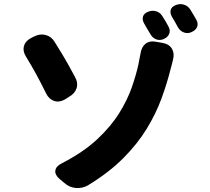

<svg xmlns="http://www.w3.org/2000/svg" viewBox="-20 -878 1040 952"><path d="M275 9Q251 -12 254.5 -33Q258 -54 286 -68Q393 -123 461.5 -187Q530 -251 571 -317Q612 -383 633.5 -445Q655 -507 666 -557Q669 -572 672.5 -591Q676 -610 677 -614Q682 -646 702 -661.5Q722 -677 753 -671L787 -665Q819 -659 832.5 -636.5Q846 -614 838 -583Q834 -568 832.5 -560Q831 -552 826 -536Q808 -464 780.5 -389Q753 -314 707.5 -239.5Q662 -165 591.5 -94Q521 -23 416 41Q388 57 355.5 54Q323 51 299 29ZM149 -697Q178 -712 206.5 -704.5Q235 -697 251 -670Q275 -632 289.5 -607.5Q304 -583 318 -558.5Q332 -534 352 -496Q368 -468 360 -441.5Q352 -415 324 -399L302 -385Q274 -369 248.5 -377.5Q223 -386 209 -414Q192 -449 179.5 -472.5Q167 -496 157 -514.5Q147 -533 135.5 -552.5Q124 -572 109 -597Q92 -624 98.5 -649Q105 -674 133 -689ZM715 -820Q735 -828 754.5 -822Q774 -816 785 -798Q793 -786 802 -770.5Q811 -755 815 -747Q826 -728 819 -710.5Q812 -693 791 -684Q771 -676 753 -683.5Q735 -691 725 -710Q718 -721 709 -736.5Q700 -752 695 -761Q684 -780 689 -796Q694 -812 715 -820ZM852 -853Q872 -861 892 -855Q912 -849 924 -830Q932 -818 940 -803.5Q948 -789 953 -781Q964 -762 957.5 -745Q951 -728 930 -719Q911 -710 892 -717Q873 -724 862 -743Q856 -754 847.5 -769.5Q839 -785 833 -794Q822 -813 826.5 -829Q831 -845 852 -853Z"/></svg>

Font: Chiron GoRound TC EB
Style: Regular
Weight: 700
Designer: Ryoko NISHIZUKA 西塚涼子 (kana, bopomofo & ideographs); Paul D. Hunt (Latin, Greek & Cyrillic); Sandoll Communications 산돌커뮤니
Foundry: Adobe
Version: Version 1.000;hotconv 1.1.1;makeotfexe 2.6.0